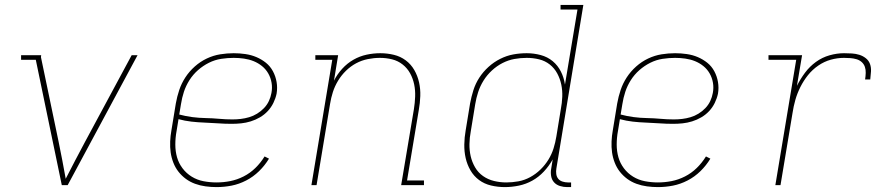

<svg xmlns="http://www.w3.org/2000/svg" viewBox="-20 -755 3640 783"><path d="M232 0 126 -511H66V-530H148L147 -522L219 -177Q227 -139 234 -101.5Q241 -64 248 -26Q267 -64 287 -101.5Q307 -139 327 -177L517 -530H541L256 0Z M863 8Q841 8 818.5 5Q796 2 775.5 -5.5Q755 -13 738 -25.5Q721 -38 708 -54.5Q695 -71 687 -91.5Q679 -112 676 -133.5Q673 -155 674 -178Q675 -201 679 -223L697 -333Q702 -361 711 -388Q720 -415 736 -439.5Q752 -464 774.5 -484Q797 -504 823.5 -516.5Q850 -529 878 -533.5Q906 -538 933 -538Q957 -538 981 -534.5Q1005 -531 1026 -522Q1047 -513 1064.5 -499Q1082 -485 1093 -464.5Q1104 -444 1108 -420.5Q1112 -397 1108 -373Q1104 -354 1095 -335.5Q1086 -317 1072 -302Q1058 -287 1040 -276.5Q1022 -266 1002.5 -260Q983 -254 963.5 -252Q944 -250 925 -250Q897 -250 869.5 -252Q842 -254 814.5 -255Q787 -256 760.5 -259Q734 -262 708 -269L700 -220Q695 -193 695 -165.5Q695 -138 702 -113.5Q709 -89 724.5 -68.5Q740 -48 762 -34.5Q784 -21 810 -16Q836 -11 863 -11Q891 -11 919 -16.5Q947 -22 973.5 -35.5Q1000 -49 1021.5 -70Q1043 -91 1059 -117L1077 -108Q1060 -80 1036.5 -57Q1013 -34 984 -19Q955 -4 924.5 2Q894 8 863 8ZM928 -268Q945 -268 962 -270Q979 -272 996 -277Q1013 -282 1028.5 -291.5Q1044 -301 1056.5 -314Q1069 -327 1076.5 -343Q1084 -359 1087 -376Q1091 -397 1087.5 -417.5Q1084 -438 1074 -455.5Q1064 -473 1048.5 -485.5Q1033 -498 1014.5 -505.5Q996 -513 975 -516Q954 -519 933 -519Q908 -519 882 -515Q856 -511 832 -499Q808 -487 787.5 -469Q767 -451 752.5 -428Q738 -405 730 -380.5Q722 -356 718 -330L711 -288Q737 -281 764 -277.5Q791 -274 818.5 -273.5Q846 -273 873.5 -270.5Q901 -268 928 -268Z M1250 0 1335 -511H1266V-530H1359L1342 -426Q1355 -452 1375.5 -474.5Q1396 -497 1421.5 -511.5Q1447 -526 1475 -532Q1503 -538 1531 -538Q1559 -538 1586 -531.5Q1613 -525 1634.5 -509Q1656 -493 1669.5 -469.5Q1683 -446 1689 -419Q1695 -392 1694 -363.5Q1693 -335 1688 -307L1640 -19H1709V0H1616L1668 -310Q1672 -335 1673 -361Q1674 -387 1669 -411Q1664 -435 1652.5 -456Q1641 -477 1622 -492Q1603 -507 1579 -513Q1555 -519 1529 -519Q1505 -519 1480 -514Q1455 -509 1432.5 -497Q1410 -485 1391 -466.5Q1372 -448 1358.5 -425.5Q1345 -403 1337.5 -379.5Q1330 -356 1326 -331L1271 0Z M2039 8Q2010 8 1982.5 1.5Q1955 -5 1933.5 -21Q1912 -37 1898.5 -60.5Q1885 -84 1879 -110.5Q1873 -137 1873.5 -166Q1874 -195 1879 -223L1897 -333Q1902 -360 1910.5 -387Q1919 -414 1934.5 -438Q1950 -462 1972 -482Q1994 -502 2020 -515Q2046 -528 2073 -533Q2100 -538 2128 -538Q2157 -538 2185 -530.5Q2213 -523 2234 -505.5Q2255 -488 2267.5 -463Q2280 -438 2284 -410L2335 -716H2266V-735H2359L2249 -68Q2247 -57 2248.5 -45.5Q2250 -34 2256.5 -26Q2263 -18 2274 -14.5Q2285 -11 2296 -11H2309V8H2293Q2278 8 2263.5 3.5Q2249 -1 2239.5 -11.5Q2230 -22 2227.5 -37.5Q2225 -53 2228 -68L2234 -105Q2219 -78 2198 -55.5Q2177 -33 2151 -18.5Q2125 -4 2096 2Q2067 8 2039 8ZM2045 -11Q2069 -11 2094 -15.5Q2119 -20 2142 -32.5Q2165 -45 2184 -63.5Q2203 -82 2216.5 -104Q2230 -126 2237.5 -150Q2245 -174 2249 -199L2267 -309Q2272 -335 2273 -360.5Q2274 -386 2269 -410Q2264 -434 2252.5 -455.5Q2241 -477 2222 -492Q2203 -507 2178.5 -513Q2154 -519 2128 -519Q2103 -519 2078 -514.5Q2053 -510 2029.5 -498Q2006 -486 1986 -467.5Q1966 -449 1952 -426.5Q1938 -404 1930 -379.5Q1922 -355 1918 -330L1900 -220Q1895 -194 1894.5 -168Q1894 -142 1899.5 -118Q1905 -94 1917.5 -72.5Q1930 -51 1950 -37Q1970 -23 1994.5 -17Q2019 -11 2045 -11Z M2663 8Q2641 8 2618.5 5Q2596 2 2575.5 -5.5Q2555 -13 2538 -25.5Q2521 -38 2508 -54.5Q2495 -71 2487 -91.5Q2479 -112 2476 -133.5Q2473 -155 2474 -178Q2475 -201 2479 -223L2497 -333Q2502 -361 2511 -388Q2520 -415 2536 -439.5Q2552 -464 2574.5 -484Q2597 -504 2623.5 -516.5Q2650 -529 2678 -533.5Q2706 -538 2733 -538Q2757 -538 2781 -534.5Q2805 -531 2826 -522Q2847 -513 2864.5 -499Q2882 -485 2893 -464.5Q2904 -444 2908 -420.5Q2912 -397 2908 -373Q2904 -354 2895 -335.5Q2886 -317 2872 -302Q2858 -287 2840 -276.5Q2822 -266 2802.5 -260Q2783 -254 2763.5 -252Q2744 -250 2725 -250Q2697 -250 2669.5 -252Q2642 -254 2614.5 -255Q2587 -256 2560.5 -259Q2534 -262 2508 -269L2500 -220Q2495 -193 2495 -165.5Q2495 -138 2502 -113.5Q2509 -89 2524.5 -68.5Q2540 -48 2562 -34.5Q2584 -21 2610 -16Q2636 -11 2663 -11Q2691 -11 2719 -16.5Q2747 -22 2773.5 -35.5Q2800 -49 2821.5 -70Q2843 -91 2859 -117L2877 -108Q2860 -80 2836.5 -57Q2813 -34 2784 -19Q2755 -4 2724.5 2Q2694 8 2663 8ZM2728 -268Q2745 -268 2762 -270Q2779 -272 2796 -277Q2813 -282 2828.5 -291.5Q2844 -301 2856.5 -314Q2869 -327 2876.5 -343Q2884 -359 2887 -376Q2891 -397 2887.5 -417.5Q2884 -438 2874 -455.5Q2864 -473 2848.5 -485.5Q2833 -498 2814.5 -505.5Q2796 -513 2775 -516Q2754 -519 2733 -519Q2708 -519 2682 -515Q2656 -511 2632 -499Q2608 -487 2587.5 -469Q2567 -451 2552.5 -428Q2538 -405 2530 -380.5Q2522 -356 2518 -330L2511 -288Q2537 -281 2564 -277.5Q2591 -274 2618.5 -273.5Q2646 -273 2673.5 -270.5Q2701 -268 2728 -268Z M3142 0 3227 -511H3114V-530H3251L3230 -405Q3244 -433 3263 -458.5Q3282 -484 3307.5 -502.5Q3333 -521 3363 -529.5Q3393 -538 3422 -538Q3438 -538 3454 -537Q3470 -536 3484.5 -531.5Q3499 -527 3511 -517.5Q3523 -508 3528 -494Q3533 -480 3532 -463.5Q3531 -447 3529 -431H3508Q3510 -444 3510.5 -457.5Q3511 -471 3507 -482.5Q3503 -494 3494 -502Q3485 -510 3473 -513.5Q3461 -517 3448 -518Q3435 -519 3422 -519Q3395 -519 3368 -511.5Q3341 -504 3317 -487.5Q3293 -471 3275 -448.5Q3257 -426 3244 -400Q3231 -374 3223.5 -347.5Q3216 -321 3212 -294L3163 0Z"/></svg>

Font: Iosevka Slab Thin Extended
Style: Italic
Weight: 100
Width: 7
Italic angle: -9°
Monospace: yes
Designer: Belleve Invis
Foundry: Belleve Invis
Version: Version 11.1.0; ttfautohint (v1.8.3)